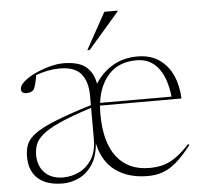

<svg xmlns="http://www.w3.org/2000/svg" viewBox="-52 -787 896 851"><g transform="rotate(-5 395.5 -361.0)"><path d="M224 -499Q173.5 -499 117.5 -479Q114 -455 109.2 -437.8Q104.5 -420.5 100 -415Q89.5 -403 69 -403Q44.5 -403 44.5 -422Q44.5 -439 65 -456.5Q85.5 -474 116.8 -488.5Q148 -503 181.2 -511.8Q214.5 -520.5 240.5 -520.5Q311 -520.5 343 -492.8Q375 -465 383 -417Q412.5 -465 460.8 -493.5Q509 -522 571 -522Q629 -522 668 -495Q707 -468 727.5 -422.2Q748 -376.5 750 -319.5H387.5Q386 -301.5 386 -282.5Q386 -156 437.2 -90.5Q488.5 -25 582.5 -25Q617 -25 645.2 -33Q673.5 -41 701.2 -60.8Q729 -80.5 761.5 -115.5L767 -111Q731.5 -65.5 701.2 -39Q671 -12.5 640.2 -1.2Q609.5 10 572 10Q486 10 429 -31.2Q372 -72.5 354.5 -155Q350.5 -97.5 326.5 -61Q302.5 -24.5 267.2 -7.2Q232 10 193 10Q122.5 10 84 -24Q45.5 -58 45.5 -122.5Q45.5 -152.5 55 -176.5Q64.5 -200.5 94.8 -222.8Q125 -245 185.5 -269.5Q246 -294 347.5 -325V-367.5Q347.5 -429 319.2 -464Q291 -499 224 -499ZM566 -505.5Q487.5 -505.5 443.2 -457.5Q399 -409.5 389 -331.5H707Q697.5 -415.5 662 -460.5Q626.5 -505.5 566 -505.5ZM86.5 -125.5Q86.5 -76.5 116.2 -46.5Q146 -16.5 197 -16.5Q237 -16.5 271.2 -34Q305.5 -51.5 326.5 -86.2Q347.5 -121 347.5 -173V-313Q258 -284.5 205.5 -260.8Q153 -237 127.5 -215.2Q102 -193.5 94.2 -171.8Q86.5 -150 86.5 -125.5ZM353 -569 443 -732H502V-729L363.5 -569Z"/></g></svg>

Font: Newsreader 72pt ExtraLight
Style: Regular
Weight: 275
Designer: Hugues Gentile
Foundry: Production Type
Version: Version 1.003; ttfautohint (v1.8.3)